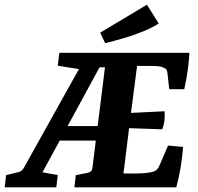

<svg xmlns="http://www.w3.org/2000/svg" viewBox="-45 -798 844 818"><path d="M272 0 278 -52 325 -61Q336 -63 342 -68Q348 -73 349 -85L410 -573H762Q760 -537 754.5 -497.5Q749 -458 740 -418H676L669 -481Q668 -494 664.5 -500.5Q661 -507 649 -511Q637 -516 621.5 -516.5Q606 -517 592 -517H539L513 -317L656 -324Q658 -305 655.5 -284.5Q653 -264 646 -247L505 -252L481 -59H536Q558 -59 577 -61Q596 -63 609 -67Q620 -71 626 -78.5Q632 -86 637 -99L671 -178L735 -172Q732 -131 725 -87.5Q718 -44 706 0ZM-25 0 -19 -52 35 -65Q48 -68 56 -82L330 -573H439L429 -511H379L136 -64L201 -52L195 0ZM169 -199 195 -261H420L413 -199ZM314 -500 201 -518 208 -573H351ZM403 -614 382 -659 581 -778 631 -698Q604 -680 564.5 -664Q525 -648 482.5 -635.5Q440 -623 403 -614Z"/></svg>

Font: Rasa
Style: Italic
Weight: 400
Italic angle: -7.10001°
Designer: Anna Giedrys (Yrsa+Rasa design), David Brezina (Yrsa art-direction, Rasa art-direction, design)
Foundry: Rosetta Type Foundry
Version: Version 2.004